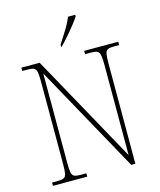

<svg xmlns="http://www.w3.org/2000/svg" viewBox="-134 -1026 935 1121"><g transform="rotate(-15 334.0 -465.5)"><path d="M45 0V-20H79Q104 -20 116 -26Q128 -32 131.5 -51Q135 -70 135 -108V-606Q135 -645 131.5 -663.5Q128 -682 116 -688Q104 -694 79 -694H45V-714H156L518 -59V-606Q518 -645 514 -663.5Q510 -682 498.5 -688Q487 -694 462 -694H425V-714H631V-694H599Q574 -694 562 -688Q550 -682 546.5 -663.5Q543 -645 543 -606V0H518L160 -648V-108Q160 -70 163.5 -51Q167 -32 179 -26Q191 -20 216 -20H252V0ZM301 -784Q323 -818 347.5 -857.5Q372 -897 385 -931H429V-921Q418 -904 396 -876Q374 -848 349 -819.5Q324 -791 304 -771H301Z"/></g></svg>

Font: Noto Serif Bengali SemiCondensed Thin
Style: Regular
Weight: 100
Width: 4
Designer: Juan Bruce, Universal Thirst, Indian Type Foundry and the Monotype Design Team.
Foundry: Monotype Imaging Inc.
Version: Version 2.003; ttfautohint (v1.8.4.7-5d5b)